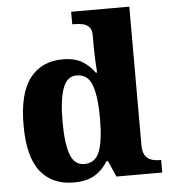

<svg xmlns="http://www.w3.org/2000/svg" viewBox="-54 -809 771 868"><g transform="rotate(-5 331.5 -375.0)"><path d="M246 10Q149 10 95.5 -56.5Q42 -123 42 -267Q42 -412 95 -480.5Q148 -549 244 -549Q299 -549 333 -528Q367 -507 388 -476H394Q392 -501 390.5 -534Q389 -567 389 -593V-643Q389 -670 378 -682.5Q367 -695 349 -699Q331 -703 309 -703H301V-760H565V-134Q565 -103 574.5 -86.5Q584 -70 601.5 -63.5Q619 -57 642 -57H648V0H440L408 -73H401Q379 -35 342 -12.5Q305 10 246 10ZM300 -69Q351 -69 370 -118.5Q389 -168 389 -270Q389 -366 370.5 -418.5Q352 -471 300 -471Q256 -471 237.5 -418.5Q219 -366 219 -269Q219 -169 237.5 -119Q256 -69 300 -69Z"/></g></svg>

Font: Noto Serif Kannada ExtraBold
Style: Regular
Weight: 800
Version: Version 2.003